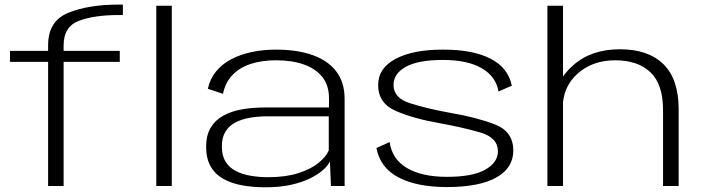

<svg xmlns="http://www.w3.org/2000/svg" viewBox="-20 -810 3059 836"><path d="M189.5 0H257V-540.5H501.5V-588.5H257V-612.5Q257 -694.5 324.2 -719.5Q391.5 -744.5 495 -744.5H515V-790H497.5Q365 -790 277.2 -754.2Q189.5 -718.5 189.5 -613V-588.5H23.5V-540.5H189.5ZM660.5 0H728V-785H660.5Z M1136 5.5Q1201 5.5 1250.2 -6Q1299.5 -17.5 1334 -35.2Q1368.5 -53 1389 -72Q1409.5 -91 1416.5 -107L1421 0H1480.5V-379Q1480.5 -451.5 1444.2 -499Q1408 -546.5 1341 -570.2Q1274 -594 1181 -594Q1124.5 -594 1075 -583.2Q1025.5 -572.5 986.2 -551.8Q947 -531 920.8 -499Q894.5 -467 885 -423.5L951 -401.5Q961 -451 992 -483.2Q1023 -515.5 1071.2 -531.5Q1119.5 -547.5 1181.5 -547.5Q1252 -547.5 1303.8 -529Q1355.5 -510.5 1384 -474Q1412.5 -437.5 1412.5 -382.5V-342H1132.5Q1079.5 -342 1033 -333.8Q986.5 -325.5 951.5 -306Q916.5 -286.5 897 -253.5Q877.5 -220.5 877.5 -171Q877.5 -120 897 -85.8Q916.5 -51.5 952 -31.5Q987.5 -11.5 1034.2 -3Q1081 5.5 1136 5.5ZM1147.5 -38.5Q1107 -38.5 1070.8 -44.8Q1034.5 -51 1006.2 -65.8Q978 -80.5 962 -106.5Q946 -132.5 946 -173Q946 -212 962.2 -237.8Q978.5 -263.5 1006.2 -277.5Q1034 -291.5 1069.2 -297.5Q1104.5 -303.5 1142 -303.5H1411.5V-155Q1399.5 -127 1366 -100Q1332.5 -73 1278 -55.8Q1223.5 -38.5 1147.5 -38.5Z M1925.5 4.5Q2066.5 4.5 2140.8 -37Q2215 -78.5 2215 -154.5Q2215 -238 2133.2 -269Q2051.5 -300 1938.5 -319Q1837 -337.5 1765.2 -360.5Q1693.5 -383.5 1693.5 -440Q1693.5 -489.5 1747.2 -519.2Q1801 -549 1908 -549Q2016.5 -549 2078.2 -512.5Q2140 -476 2150.5 -411.5L2208.5 -437Q2193 -514.5 2116.5 -554.2Q2040 -594 1909 -594Q1777.5 -594 1702 -553.5Q1626.5 -513 1626.5 -440Q1626.5 -360 1703.8 -326.8Q1781 -293.5 1892 -274Q1997 -255 2072.5 -232.8Q2148 -210.5 2148 -151Q2148 -102.5 2092.8 -71.2Q2037.5 -40 1926.5 -40Q1817.5 -40 1752.2 -78.2Q1687 -116.5 1676.5 -191.5L1619 -165.5Q1635.5 -79 1715.8 -37.2Q1796 4.5 1925.5 4.5Z M2363.5 0H2431.5V-785H2363.5ZM2867 0H2935V-334Q2935 -465 2869 -530.2Q2803 -595.5 2679.5 -595.5Q2554.5 -595.5 2476 -526Q2397.5 -456.5 2397.5 -374.5L2430 -339.5Q2430 -431.5 2495 -489.5Q2560 -547.5 2658.5 -547.5Q2757 -547.5 2812 -495.5Q2867 -443.5 2867 -330.5Z"/></svg>

Font: Anybody Expanded Light
Style: Regular
Weight: 300
Width: 7
Version: Version 1.113;gftools[0.9.25]